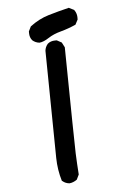

<svg xmlns="http://www.w3.org/2000/svg" viewBox="-58 -885 616 938"><g transform="rotate(-5 250.0 -416.0)"><path d="M234.4 -689.5Q237.3 -689.5 243.2 -689.5L266.6 -676.8L279.3 -652.3Q285.2 -182.6 287.1 -131.8Q289.1 -81.1 293 -27.3L281.2 -2.9Q263.7 9.8 244.1 11.7Q224.6 9.8 210.9 -2L208 -3.9Q191.4 -58.6 190.4 -117.2L183.6 -643.6Q185.5 -662.1 198.2 -676.8Q212.9 -689.5 234.4 -689.5ZM111.3 -736.3Q111.3 -739.3 111.3 -745.1L123 -768.6Q167 -801.8 214.8 -815.9Q262.7 -830.1 315.4 -842.8L340.8 -830.1Q348.6 -819.3 351.1 -809.6Q353.5 -799.8 353.5 -793.9Q353.5 -788.1 353.5 -782.2L340.8 -757.8Q303.7 -741.2 267.1 -731.4Q230.5 -721.7 204.6 -704.6Q178.7 -687.5 158.2 -685.5Q138.7 -687.5 124 -700.2Q111.3 -714.8 111.3 -736.3Z"/></g></svg>

Font: JasonHandwriting2
Style: SemiBold
Weight: 600
Version: Version 1.04.7